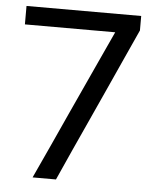

<svg xmlns="http://www.w3.org/2000/svg" viewBox="-51 -729 629 773"><g transform="rotate(5 264.0 -343.0)"><path d="M109.5 0Q140.5 -67.5 171.8 -135.2Q203 -203 233 -269.5L328.5 -477.5Q344 -511 359.2 -544.2Q374.5 -577.5 390 -611H25V-685.5H488.5V-627Q460.5 -565.5 433.5 -506Q406.5 -446.5 378 -383.5L314.5 -244Q287 -184 259.2 -122.8Q231.5 -61.5 204 0Z"/></g></svg>

Font: Commissioner
Style: Regular
Weight: 400
Designer: Kostas Bartsokas
Foundry: Kostas Bartsokas
Version: Version 1.000; ttfautohint (v1.8.3)